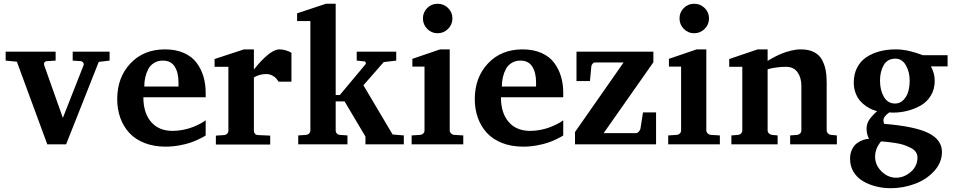

<svg xmlns="http://www.w3.org/2000/svg" viewBox="-20 -760 5019 1011"><path d="M557.1 -440.9 500 -434.1 328.1 0H229L68.8 -435.1L9.8 -440.9V-487.8H272.9V-440.9L227.1 -438Q217.8 -437.5 213.9 -430.9Q210 -424.3 212.9 -416L311 -139.2L419.9 -416Q422.9 -423.3 418 -430.2Q413.1 -437 404.8 -438L362.8 -440.9V-487.8H557.1Z M1063 -46.9Q1059.6 -44.4 1053.2 -40.5Q1046.9 -36.6 1025.4 -26.4Q1003.9 -16.1 981 -8.3Q958 -0.5 922.9 5.9Q887.7 12.2 852.1 12.2Q790 12.2 741 -7.1Q691.9 -26.4 660.6 -60.5Q629.4 -94.7 613.3 -139.9Q597.2 -185.1 597.2 -237.8Q597.2 -352.1 666.7 -426Q736.3 -500 849.1 -500Q905.8 -500 948.5 -481Q991.2 -461.9 1015.4 -429.2Q1039.6 -396.5 1051.3 -356.9Q1063 -317.4 1063 -272V-248H734.9Q734.9 -165.5 775.4 -118.2Q815.9 -70.8 889.2 -70.8Q917.5 -70.8 945.8 -76.7Q974.1 -82.5 994.4 -90.6Q1014.6 -98.6 1030.8 -106.9Q1046.9 -115.2 1055.2 -121.1L1063 -127ZM919.9 -304.2V-326.2Q919.9 -377.9 899.9 -409.4Q879.9 -440.9 837.9 -440.9Q811.5 -440.9 791.5 -428.7Q771.5 -416.5 760.7 -396Q750 -375.5 744.9 -352.5Q739.7 -329.6 739.7 -304.2Z M1514.6 -330.1H1446.8Q1439.5 -340.8 1434.3 -347.2Q1429.2 -353.5 1414.6 -361.8Q1399.9 -370.1 1381.8 -370.1Q1364.7 -370.1 1348.6 -365.7Q1332.5 -361.3 1324.7 -356.4L1316.9 -352.1V-71.8Q1316.9 -62.5 1323 -55.7Q1329.1 -48.8 1338.9 -48.8L1402.8 -45.9V1H1116.7V-45.9L1160.6 -48.8Q1169.9 -49.8 1176.3 -56.2Q1182.6 -62.5 1182.6 -71.8V-408.2H1109.9V-449.2L1264.6 -500H1316.9V-394Q1328.6 -409.2 1342.5 -424.8Q1356.4 -440.4 1375.7 -458.7Q1395 -477.1 1415.3 -488.5Q1435.5 -500 1451.7 -500Q1468.3 -500 1486.6 -494.4Q1504.9 -488.8 1514.6 -481.9Z M2106.4 0H1904.3V-41L1794.4 -226.1H1747.6V-73.2Q1747.6 -64 1753.7 -57.1Q1759.8 -50.3 1769.5 -49.8L1809.6 -46.9V0H1550.3V-46.9L1592.3 -49.8Q1601.6 -50.8 1607.9 -57.4Q1614.3 -64 1614.3 -73.2V-648.9H1544.4V-689.9L1696.3 -740.2H1747.6V-259.8H1769.5L1903.3 -419.9Q1907.7 -424.8 1905.8 -430.7Q1903.8 -436.5 1896.5 -437L1858.4 -440.9V-487.8H2066.4V-440.9L2000.5 -433.1L1893.6 -311L2047.4 -51.8L2106.4 -46.9Z M2339.4 -717.8Q2362.3 -695.3 2362.3 -663.1Q2362.3 -630.9 2339.4 -607.9Q2316.4 -585 2284.2 -585Q2252 -585 2229.5 -607.9Q2207 -630.9 2207 -663.1Q2207 -695.3 2229.5 -717.8Q2252 -740.2 2284.2 -740.2Q2316.4 -740.2 2339.4 -717.8ZM2419.4 0H2147.5V-46.9L2193.4 -49.8Q2202.6 -50.8 2209 -57.4Q2215.3 -64 2215.3 -73.2V-409.2H2151.4V-450.2L2297.4 -500H2348.1V-73.2Q2348.1 -64.5 2355 -57.6Q2361.8 -50.8 2371.1 -49.8L2419.4 -46.9Z M2945.8 -46.9Q2942.4 -44.4 2936 -40.5Q2929.7 -36.6 2908.2 -26.4Q2886.7 -16.1 2863.8 -8.3Q2840.8 -0.5 2805.7 5.9Q2770.5 12.2 2734.9 12.2Q2672.9 12.2 2623.8 -7.1Q2574.7 -26.4 2543.5 -60.5Q2512.2 -94.7 2496.1 -139.9Q2480 -185.1 2480 -237.8Q2480 -352.1 2549.6 -426Q2619.1 -500 2731.9 -500Q2788.6 -500 2831.3 -481Q2874 -461.9 2898.2 -429.2Q2922.4 -396.5 2934.1 -356.9Q2945.8 -317.4 2945.8 -272V-248H2617.7Q2617.7 -165.5 2658.2 -118.2Q2698.7 -70.8 2772 -70.8Q2800.3 -70.8 2828.6 -76.7Q2856.9 -82.5 2877.2 -90.6Q2897.5 -98.6 2913.6 -106.9Q2929.7 -115.2 2938 -121.1L2945.8 -127ZM2802.7 -304.2V-326.2Q2802.7 -377.9 2782.7 -409.4Q2762.7 -440.9 2720.7 -440.9Q2694.3 -440.9 2674.3 -428.7Q2654.3 -416.5 2643.6 -396Q2632.8 -375.5 2627.7 -352.5Q2622.6 -329.6 2622.6 -304.2Z M3434.6 0H3007.8V-64.9L3263.7 -431.2H3112.8Q3106 -431.2 3099.9 -424.1Q3093.8 -417 3093.8 -410.2L3086.4 -333H3015.6V-487.8H3420.4V-432.1L3158.7 -59.1H3330.6Q3336.9 -59.1 3344 -67.1Q3351.1 -75.2 3352.5 -83L3365.7 -168H3434.6Z M3690.4 -717.8Q3713.4 -695.3 3713.4 -663.1Q3713.4 -630.9 3690.4 -607.9Q3667.5 -585 3635.3 -585Q3603 -585 3580.6 -607.9Q3558.1 -630.9 3558.1 -663.1Q3558.1 -695.3 3580.6 -717.8Q3603 -740.2 3635.3 -740.2Q3667.5 -740.2 3690.4 -717.8ZM3770.5 0H3498.5V-46.9L3544.4 -49.8Q3553.7 -50.8 3560.1 -57.4Q3566.4 -64 3566.4 -73.2V-409.2H3502.4V-450.2L3648.4 -500H3699.2V-73.2Q3699.2 -64.5 3706.1 -57.6Q3712.9 -50.8 3722.2 -49.8L3770.5 -46.9Z M4386.7 0H4140.6V-46.9L4177.7 -49.8Q4187 -50.8 4193.4 -57.4Q4199.7 -64 4199.7 -73.2V-308.1Q4199.7 -350.6 4179.7 -379.4Q4159.7 -408.2 4117.7 -408.2Q4093.3 -408.2 4069.3 -404.8Q4045.4 -401.4 4033.7 -398.4L4022 -395V-73.2Q4022 -64.5 4028.8 -57.6Q4035.6 -50.8 4044.9 -49.8L4074.7 -46.9V0H3831.1V-46.9L3866.7 -49.8Q3876 -50.8 3882.3 -57.4Q3888.7 -64 3888.7 -73.2V-408.2H3819.8V-449.2L3969.7 -500H4022V-439Q4025.4 -441.4 4032 -445.6Q4038.6 -449.7 4058.6 -460.2Q4078.6 -470.7 4098.4 -478.8Q4118.2 -486.8 4145.5 -493.4Q4172.9 -500 4196.8 -500Q4238.3 -500 4266.4 -485.6Q4294.4 -471.2 4308.3 -445.1Q4322.3 -418.9 4327.6 -390.6Q4333 -362.3 4333 -326.2V-73.2Q4333 -64.5 4339.8 -57.6Q4346.7 -50.8 4356 -49.8L4386.7 -46.9Z M4969.7 -410.2H4881.8Q4901.9 -375 4901.9 -334Q4901.9 -289.6 4880.9 -255.6Q4859.9 -221.7 4825.9 -203.1Q4792 -184.6 4755.6 -175.8Q4719.2 -167 4681.6 -167Q4668.5 -167 4662.6 -168Q4631.8 -147 4631.8 -126Q4631.8 -117.2 4635.7 -107.9Q4797.9 -94.7 4868.9 -59.3Q4939.9 -23.9 4939.9 40Q4939.9 95.7 4899.4 140.4Q4858.9 185.1 4797.6 208Q4736.3 231 4669.9 231Q4629.4 231 4592 221.4Q4554.7 211.9 4523.9 193.8Q4493.2 175.8 4474.6 145.3Q4456.1 114.7 4456.1 76.2Q4456.1 48.3 4466.3 27.1Q4476.6 5.9 4492.4 -5.9Q4508.3 -17.6 4524.7 -23.2Q4541 -28.8 4555.7 -28.8Q4543 -54.7 4543 -82Q4543 -106.9 4555.9 -127.4Q4568.8 -147.9 4598.6 -174.8Q4586.4 -177.7 4572.3 -183.3Q4558.1 -189 4540.3 -201.2Q4522.5 -213.4 4508.5 -229.5Q4494.6 -245.6 4485.1 -270.5Q4475.6 -295.4 4475.6 -325.2Q4475.6 -369.1 4492.9 -403.1Q4510.3 -437 4540.5 -457.8Q4570.8 -478.5 4610.4 -489.3Q4649.9 -500 4696.8 -500Q4711.9 -500 4727.5 -498.3Q4743.2 -496.6 4753.9 -494.6Q4764.6 -492.7 4779.8 -488.5Q4794.9 -484.4 4801.3 -482.4Q4807.6 -480.5 4822.5 -475.3Q4837.4 -470.2 4839.8 -469.2H4969.7ZM4770 -335.9Q4770 -381.3 4750 -416.3Q4730 -451.2 4694.8 -451.2Q4653.3 -451.2 4633.5 -417.5Q4613.8 -383.8 4613.8 -335Q4613.8 -286.1 4634 -250.5Q4654.3 -214.8 4692.9 -214.8Q4718.8 -214.8 4736.8 -233.2Q4754.9 -251.5 4762.5 -278.1Q4770 -304.7 4770 -335.9ZM4811 68.8Q4811 52.7 4801.8 39.8Q4792.5 26.9 4775.1 18.3Q4757.8 9.8 4740.7 3.7Q4723.6 -2.4 4699.2 -6.3Q4674.8 -10.3 4660.6 -11.7Q4646.5 -13.2 4627 -15.1H4618.7L4613.8 -8.8Q4605 3.9 4601.1 11Q4597.2 18.1 4592.5 33Q4587.9 47.9 4587.9 64Q4587.9 109.9 4622.1 142.8Q4656.2 175.8 4697.8 175.8Q4740.2 175.8 4775.6 145.5Q4811 115.2 4811 68.8Z"/></svg>

Font: Veleka
Style: Bold
Weight: 700
Designer: Stefan Peev, Context Ltd, 2016; SIL International, 1997-2014.
Foundry: Stefan Peev, Context Ltd, 2016
Version: Version 1.000